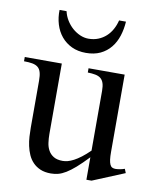

<svg xmlns="http://www.w3.org/2000/svg" viewBox="-79 -728 658 805"><g transform="rotate(10 250.5 -326.0)"><path d="M365.7 14.6H343.8V-81.1Q315.4 -51.3 294.2 -32.7Q272.9 -14.2 255.6 -3.7Q238.3 6.8 223.1 10.7Q208 14.6 191.9 14.6Q166 14.6 147.2 6.6Q128.4 -1.5 115.5 -14.9Q102.5 -28.3 94.7 -45.9Q86.9 -63.5 82.8 -82.8Q78.6 -102.1 77.4 -122.1Q76.2 -142.1 76.2 -159.7V-359.9Q76.2 -381.8 72.3 -395.5Q68.4 -409.2 59.3 -416.5Q50.3 -423.8 35.6 -426.5Q21 -429.2 0 -429.2V-447.3H157.7V-147.9Q157.7 -128.9 160.2 -110.6Q162.6 -92.3 170.7 -77.9Q178.7 -63.5 193.4 -54.7Q208 -45.9 231.9 -45.9Q241.7 -45.9 253.2 -48.8Q264.6 -51.8 278.6 -59.1Q292.5 -66.4 308.6 -78.6Q324.7 -90.8 343.8 -109.4V-363.8Q343.8 -384.3 339.6 -396.7Q335.4 -409.2 326.7 -416.3Q317.9 -423.3 304.2 -426Q290.5 -428.7 271.5 -429.2V-447.3H425.3V-118.7Q425.3 -98.6 427 -85.7Q428.7 -72.8 432.4 -64.9Q436 -57.1 441.9 -54.2Q447.8 -51.3 455.6 -51.3Q462.4 -51.3 473.1 -53Q483.9 -54.7 494.6 -58.6L501.5 -41.5ZM392.1 -667Q390.1 -634.8 380.9 -606Q371.6 -577.1 354 -555.4Q336.4 -533.7 310.3 -521.2Q284.2 -508.8 249 -508.8Q214.8 -508.8 188.5 -521.2Q162.1 -533.7 144 -555.4Q126 -577.1 117.2 -606Q108.4 -634.8 109.4 -667H139.2Q143.6 -647 154.5 -629.2Q165.5 -611.3 180.4 -598.1Q195.3 -585 213.1 -577.1Q231 -569.3 249 -569.3Q272 -569.3 290.8 -576.9Q309.6 -584.5 324 -597.7Q338.4 -610.8 348.1 -628.7Q357.9 -646.5 362.8 -667Z"/></g></svg>

Font: Doulos SIL Afr
Style: Regular
Weight: 400
Designer: Walt Agee, Victor Gaultney, Peter Martin, Debbi Hosken, Becca Hirsbrunner
Foundry: SIL International
Version: Version 5.000